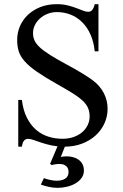

<svg xmlns="http://www.w3.org/2000/svg" viewBox="-20 -698 596 934"><path d="M388.2 131.8Q388.2 151.9 377 167.5Q365.7 183.1 347.7 193.8Q329.6 204.6 306.4 210.2Q283.2 215.8 259.8 215.8Q239.3 215.8 218.3 211.2Q197.3 206.5 178.7 200.2L193.4 168.5Q199.7 170.9 207.8 173.3Q215.8 175.8 224.4 177.5Q232.9 179.2 240.7 180.2Q248.5 181.2 254.9 181.2Q282.7 181.2 298.1 170.4Q313.5 159.7 313.5 138.7Q313.5 121.6 303.5 111.6Q293.5 101.6 276.9 100.1Q265.1 99.1 253.4 100.6Q241.7 102.1 231.9 105L223.6 99.1L259.8 13.7Q245.6 12.2 232.9 9.8Q205.1 3.9 183.1 -3.4Q161.1 -10.7 144.5 -16.6Q127.9 -22.5 116.2 -22.5Q104.5 -22.5 97.2 -14.2Q89.8 -5.9 86.4 15.6H68.8V-211.9H86.4Q92.8 -160.6 111.1 -124.8Q129.4 -88.9 156 -66.2Q182.6 -43.5 215.6 -33.2Q248.5 -22.9 283.7 -22.9Q314 -22.9 338.6 -31.7Q363.3 -40.5 380.4 -55.4Q397.5 -70.3 406.7 -89.8Q416 -109.4 416 -131.3Q416 -155.8 407.5 -174.3Q398.9 -192.9 379.9 -210.2Q360.8 -227.5 330.3 -246.3Q299.8 -265.1 256.3 -289.6Q197.3 -322.8 159.7 -348.9Q122.1 -375 100.6 -399.2Q79.1 -423.3 71.3 -448Q63.5 -472.7 63.5 -503.4Q63.5 -538.6 76.9 -570.1Q90.3 -601.6 115.5 -625.5Q140.6 -649.4 176.3 -663.6Q211.9 -677.7 256.3 -677.7Q285.2 -677.7 308.8 -671.9Q332.5 -666 351.1 -658.9Q369.6 -651.9 384 -646.2Q398.4 -640.6 409.2 -640.6Q420.4 -640.6 428 -648.7Q435.5 -656.7 440.9 -677.7H459V-448.2H440.9Q436 -495.1 419.9 -530.8Q403.8 -566.4 379.2 -590.6Q354.5 -614.7 323.2 -627Q292 -639.2 256.8 -639.2Q232.9 -639.2 211.7 -630.9Q190.4 -622.6 174.8 -608.6Q159.2 -594.7 149.9 -576.2Q140.6 -557.6 140.6 -537.1Q140.6 -517.6 147.9 -501.2Q155.3 -484.9 173.8 -467.5Q192.4 -450.2 224.4 -430.2Q256.3 -410.2 305.2 -383.8Q352.5 -358.4 383.5 -339.1Q414.6 -319.8 432.1 -306.6Q465.8 -281.7 484.6 -245.8Q503.4 -210 503.4 -168.9Q503.4 -131.3 488 -97.7Q472.7 -64 444.8 -38.8Q417 -13.7 378.4 1Q340.8 15.1 295.4 15.6L275.9 65.4Q289.1 62.5 304.7 62.5Q320.8 62.5 335.9 66.7Q351.1 70.8 362.5 79.1Q374 87.4 381.1 100.6Q388.2 113.8 388.2 131.8Z"/></svg>

Font: Doulos SIL Phon
Style: Regular
Weight: 400
Designer: Walt Agee, Victor Gaultney, Peter Martin, Debbi Hosken, Becca Hirsbrunner
Foundry: SIL International
Version: Version 5.000